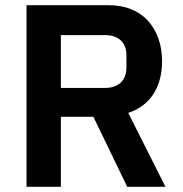

<svg xmlns="http://www.w3.org/2000/svg" viewBox="-20 -718 704 738"><path d="M214 0H82V-698H397Q445 -698 483 -683Q521 -668 547.5 -639.5Q574 -611 588.5 -571Q603 -531 603 -482Q603 -410 570.5 -358Q538 -306 473 -284L616 0H469L339 -269H214ZM384 -380Q422 -380 444 -400.5Q466 -421 466 -459V-505Q466 -543 444 -563Q422 -583 384 -583H214V-380Z"/></svg>

Font: IBM Plex Arabic SemiBold
Style: Regular
Weight: 600
Designer: Mike Abbink, Paul van der Laan, Pieter van Rosmalen, Wael Morcos, Khajak Apelian
Foundry: Bold Monday
Version: Version 1.0